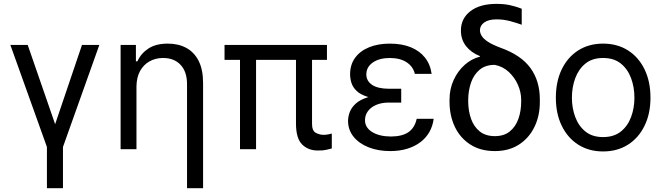

<svg xmlns="http://www.w3.org/2000/svg" viewBox="-20 -781 3476 1005"><path d="M34.2 -545.9H125L268.6 -130.9L409.2 -545.9H500L309.6 -11.7V204.1H225.6V-11.7Z M694.3 -328.1V0H611.3V-545.9H691.4V-460H699.2Q718.3 -502 757.3 -527.3Q796.4 -552.7 858.4 -552.7Q913.6 -552.7 955.1 -530.3Q996.6 -507.8 1019.8 -462.2Q1043 -416.5 1043 -346.7V204.1H959V-340.8Q959 -404.8 925.8 -440.9Q892.6 -477.1 834 -477.5Q794.4 -477.5 762.9 -460Q731.4 -442.4 713.1 -409.2Q694.8 -376 694.3 -328.1Z M1691.4 -545.9V-467.8H1155.3V-545.9ZM1320.3 -545.9V0H1236.3V-545.9ZM1529.3 -545.9H1613.3V-134.8Q1612.8 -96.7 1632.8 -85.9Q1652.8 -75.2 1673.8 -75.2Q1686 -75.2 1698.2 -77.6Q1710.4 -80.1 1716.8 -82V-3.9Q1706.1 -1 1688 3.2Q1669.9 7.3 1644.5 6.8Q1594.2 7.3 1561.8 -24.4Q1529.3 -56.2 1529.3 -134.8Z M2006.8 -284.2H2080.1V-244.1H2015.6Q1977.1 -244.1 1949 -231.9Q1920.9 -219.7 1905.8 -199Q1890.6 -178.2 1890.6 -152.3Q1890.1 -113.8 1927.5 -90.3Q1964.8 -66.9 2026.4 -66.4Q2085.9 -66.9 2118.4 -89.6Q2150.9 -112.3 2161.1 -159.2H2250Q2245.1 -120.6 2227.3 -89.6Q2209.5 -58.6 2179.9 -36.4Q2150.4 -14.2 2110.6 -2.2Q2070.8 9.8 2022.5 9.8Q1959 9.8 1909.2 -10Q1859.4 -29.8 1830.8 -65.2Q1802.2 -100.6 1801.8 -147.5Q1801.8 -169.4 1810.3 -193.1Q1818.8 -216.8 1840.8 -237.5Q1862.8 -258.3 1903.1 -271.2Q1943.4 -284.2 2006.8 -284.2ZM2080.1 -261.7H2006.8Q1944.3 -261.7 1905.8 -273.7Q1867.2 -285.6 1846.9 -304.9Q1826.7 -324.2 1819.6 -347.2Q1812.5 -370.1 1812.5 -391.6Q1812.5 -442.4 1838.6 -478.3Q1864.7 -514.2 1911.6 -533.4Q1958.5 -552.7 2020.5 -552.7Q2083 -552.7 2129.6 -533.9Q2176.3 -515.1 2204.3 -479.7Q2232.4 -444.3 2239.3 -394.5H2151.4Q2142.6 -432.1 2109.1 -454.6Q2075.7 -477.1 2020.5 -477.5Q1964.4 -477.1 1930.9 -453.4Q1897.5 -429.7 1897.5 -391.6Q1897.5 -357.9 1926.8 -337.4Q1956.1 -316.9 2015.6 -316.4H2080.1Z M2392.6 -621.1Q2392.6 -684.1 2442.1 -722.4Q2491.7 -760.7 2579.1 -760.7Q2617.2 -760.7 2647.5 -754.4Q2677.7 -748 2710.9 -735.4V-651.4Q2689.5 -659.7 2652.8 -669.7Q2616.2 -679.7 2580.1 -679.7Q2537.6 -679.7 2514.9 -663.6Q2492.2 -647.5 2492.2 -622.1Q2492.2 -609.4 2500.5 -594.5Q2508.8 -579.6 2532 -563.7Q2555.2 -547.9 2599.6 -531.2Q2707.5 -492.7 2756.8 -424.6Q2806.2 -356.4 2805.7 -258.8V-249Q2806.2 -175.8 2777.8 -117.2Q2749.5 -58.6 2696.8 -24.4Q2644 9.8 2570.3 9.8Q2495.1 9.8 2441.9 -24.4Q2388.7 -58.6 2360.8 -117.2Q2333 -175.8 2333 -249V-258.8Q2333 -315.4 2354.7 -362.5Q2376.5 -409.7 2412.6 -441.7Q2448.7 -473.6 2492.2 -484.4V-487.3Q2446.3 -505.4 2419.4 -539.6Q2392.6 -573.7 2392.6 -621.1ZM2430.7 -258.8V-249Q2431.2 -199.7 2445.8 -158.7Q2460.4 -117.7 2491.2 -93Q2522 -68.4 2570.3 -68.4Q2618.2 -68.4 2648.4 -93Q2678.7 -117.7 2693.4 -158.7Q2708 -199.7 2708 -249V-258.8Q2708 -298.3 2690.9 -337.2Q2673.8 -376 2643.1 -404.5Q2612.3 -433.1 2570.3 -441.4Q2522 -441.9 2491.2 -416.5Q2460.4 -391.1 2445.8 -349.4Q2431.2 -307.6 2430.7 -258.8Z M3136.7 11.7Q3063 11.7 3007.3 -23.4Q2951.7 -58.6 2920.7 -122.1Q2889.6 -185.5 2889.6 -269.5Q2889.6 -355 2920.7 -418.7Q2951.7 -482.4 3007.3 -517.6Q3063 -552.7 3136.7 -552.7Q3210.9 -552.7 3266.6 -517.6Q3322.3 -482.4 3353.5 -418.7Q3384.8 -355 3384.8 -269.5Q3384.8 -185.5 3353.5 -122.1Q3322.3 -58.6 3266.6 -23.4Q3210.9 11.7 3136.7 11.7ZM3136.7 -63.5Q3193.4 -63.5 3229.5 -92.3Q3265.6 -121.1 3283.2 -168.2Q3300.8 -215.3 3300.8 -269.5Q3300.8 -324.7 3283.2 -372.1Q3265.6 -419.4 3229.5 -448.5Q3193.4 -477.5 3136.7 -477.5Q3080.6 -477.5 3044.7 -448.5Q3008.8 -419.4 2991.2 -372.1Q2973.6 -324.7 2973.6 -269.5Q2973.6 -215.3 2991.2 -168.2Q3008.8 -121.1 3044.7 -92.3Q3080.6 -63.5 3136.7 -63.5Z"/></svg>

Font: Inter
Style: Regular
Weight: 400
Designer: Rasmus Andersson
Foundry: rsms
Version: Version 4.000;git-8c9346024